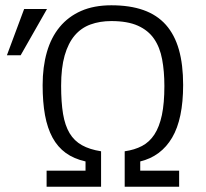

<svg xmlns="http://www.w3.org/2000/svg" viewBox="-20 -710 782 730"><path d="M403.3 -689.9Q474.1 -689.9 525.6 -671.6Q577.1 -653.3 610.6 -615.7Q644 -578.1 660.2 -521.2Q676.3 -464.4 676.3 -387.2Q676.3 -257.8 634.5 -186.8Q592.8 -115.7 513.2 -96.2V-61H661.1V0H454.1V-134.8Q491.7 -140.1 520 -155Q548.3 -169.9 567.1 -198.7Q585.9 -227.5 595.5 -272.5Q605 -317.4 605 -382.8Q605 -439 596.4 -484.6Q587.9 -530.3 565.7 -562.5Q543.5 -594.7 504.2 -612.3Q464.8 -629.9 403.3 -629.9Q359.4 -629.9 324 -616.9Q288.6 -604 263.9 -575Q239.3 -545.9 225.8 -499Q212.4 -452.1 212.4 -383.8Q212.4 -321.3 219.7 -277.1Q227.1 -232.9 244.6 -203.6Q262.2 -174.3 291.5 -158Q320.8 -141.6 364.3 -134.8V0H157.2V-61H305.2V-96.2Q261.2 -106 230.2 -128.4Q199.2 -150.9 179.7 -186.8Q160.2 -222.7 151.1 -272.2Q142.1 -321.8 142.1 -386.2Q142.1 -455.6 158.2 -511.7Q174.3 -567.9 207 -607.4Q239.7 -647 288.6 -668.5Q337.4 -689.9 403.3 -689.9ZM58.6 -500H6.3L71.8 -675.8H158.7Z"/></svg>

Font: Clear Sans Light
Style: Regular
Weight: 300
Foundry: Intel Corporation
Version: Version 1.00